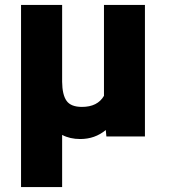

<svg xmlns="http://www.w3.org/2000/svg" viewBox="-20 -548 681 771"><path d="M229.5 -528.3V-219.7Q230 -167.5 247.3 -143.1Q264.6 -118.7 309.1 -118.7Q371.6 -118.7 397.5 -163.1V-528.3H562V0H407.2L404.8 -25.9Q361.3 10.3 302.2 10.3Q260.7 10.3 229.5 -6.3V203.1H64.5V-528.3Z"/></svg>

Font: Roboto
Style: Regular
Weight: 900
Designer: Google
Version: Version 2.001171; 2014